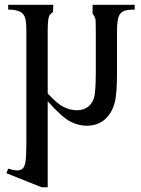

<svg xmlns="http://www.w3.org/2000/svg" viewBox="-20 -787 593 807"><path d="M369.2 -766.7H546.2V-746.7Q510.8 -746.7 497.9 -739.5Q485.1 -732.3 479.5 -719Q471.8 -701 471.8 -655.4V-481Q471.8 -388.7 461.5 -353.3Q447.2 -305.1 416.9 -281.8Q386.7 -258.5 344.6 -258.5Q309.2 -258.5 274.6 -276.7Q240 -294.9 180.5 -361V0H154.9L6.7 -59L14.4 -77.9Q40 -70.8 50.8 -70.8Q65.6 -70.8 73.8 -77.2Q82.1 -83.6 86.4 -102.8Q90.8 -122.1 90.8 -207.2V-655.4Q90.8 -701 84.1 -715.9Q77.4 -730.8 66.2 -736.9Q47.7 -746.7 14.4 -746.7V-766.7H204.1L202.6 -735.9Q190.3 -728.7 186.2 -717.9Q180.5 -705.6 180.5 -655.4V-394.4Q220 -350.8 248.2 -337.2Q276.4 -323.6 302.6 -323.6Q329.2 -323.6 347.7 -336.4Q366.2 -349.2 374.4 -373.8Q382.6 -398.5 382.6 -481V-655.4Q382.6 -696.9 381.5 -705.6Q377.4 -719.5 369.2 -729.2Z"/></svg>

Font: MM Jasmine
Style: Regular
Weight: 400
Designer: Khon Soe Zaw Thu
Version: Version 1.00 July 11, 2016, initial release